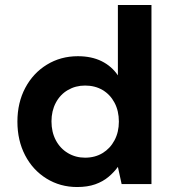

<svg xmlns="http://www.w3.org/2000/svg" viewBox="-20 -740 695 772"><path d="M290 12Q222 12 167 -22Q112 -56 81 -115.5Q50 -175 50 -251Q50 -327 81.5 -386.5Q113 -446 168.5 -480Q224 -514 293 -514Q348 -514 388.5 -494Q429 -474 454 -437V-720H589V0H469L454 -69Q439 -48 416.5 -29Q394 -10 363 1Q332 12 290 12ZM322 -106Q362 -106 392.5 -124.5Q423 -143 440.5 -176Q458 -209 458 -251Q458 -294 440.5 -327Q423 -360 392.5 -378Q362 -396 322 -396Q284 -396 253 -378Q222 -360 204.5 -327Q187 -294 187 -252Q187 -209 204.5 -176Q222 -143 253 -124.5Q284 -106 322 -106Z"/></svg>

Font: DM Sans 16pt
Style: Bold
Weight: 700
Version: Version 4.004;gftools[0.9.30]